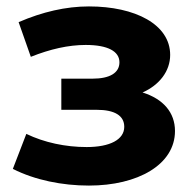

<svg xmlns="http://www.w3.org/2000/svg" viewBox="-20 -568 603 598"><path d="M424 -280C476 -303 510 -346 510 -397C510 -492 401 -548 257 -548C185 -548 112 -531 38 -499L76 -391C136 -415 193 -428 247 -428C316 -428 352 -408 352 -374C352 -341 322 -323 268 -323H171V-226H281C337 -226 367 -208 367 -173C367 -133 322 -110 250 -110C184 -110 118 -124 62 -151L20 -42C89 -7 174 10 257 10C409 10 525 -55 525 -160C525 -218 488 -260 424 -280Z"/></svg>

Font: AWKNG-Font
Style: Bold
Weight: 700
Designer: Awakening Church
Foundry: Awakening Church
Version: Version 1.700;PS 001.700;hotconv 1.0.88;makeotf.lib2.5.64775